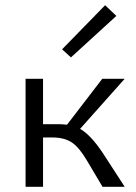

<svg xmlns="http://www.w3.org/2000/svg" viewBox="-20 -716 521 736"><path d="M426 -655 252 -496 218 -527 383 -696ZM287 -222Q328 -199 375 -128L458 0H373L313 -101Q283 -152 254.5 -170.5Q226 -189 181 -189H145V0H78V-414H145V-240H203Q217 -240 237 -238L372 -414H458Z"/></svg>

Font: EauTest
Style: Italic
Weight: 400
Italic angle: -12°
Designer: Christian Thalmann (Catharsis Fonts)
Version: Version 0.001;PS 000.001;hotconv 1.0.88;makeotf.lib2.5.64775